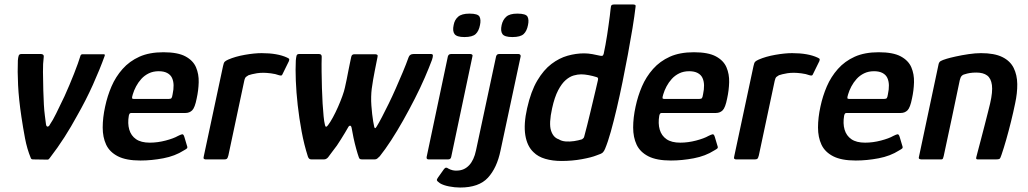

<svg xmlns="http://www.w3.org/2000/svg" viewBox="-20 -714 4606 860"><path d="M128 0Q120 0 118 -6Q101 -47 92 -95Q83 -143 76 -190Q64 -270 61 -333Q58 -396 60 -443Q61 -456 63.5 -464Q66 -472 75 -472H164Q170 -472 173.5 -468.5Q177 -465 176 -460Q172 -429 172.5 -391.5Q173 -354 174 -308Q175 -274 176.5 -246Q178 -218 181 -196Q184 -174 186 -157Q188 -146 194 -147Q200 -148 204 -157Q216 -174 231.5 -205.5Q247 -237 269 -283Q292 -334 311.5 -383.5Q331 -433 341 -466Q344 -471 348 -471H445Q451 -471 449 -464Q427 -403 396 -334Q365 -265 325 -195Q299 -147 269 -100Q239 -53 202 -5Q198 1 193 1Z M451 -237Q461 -284 479.5 -327Q498 -370 529 -405Q560 -440 604.5 -460Q649 -480 712 -480Q776 -480 810.5 -461.5Q845 -443 858 -412.5Q871 -382 870 -345.5Q869 -309 861 -273Q853 -232 841 -220Q829 -208 811 -208H569Q564 -208 561.5 -206Q559 -204 557 -196Q551 -161 559 -133.5Q567 -106 589.5 -90.5Q612 -75 651 -75Q686 -75 722 -84.5Q758 -94 777 -105Q789 -111 795.5 -112.5Q802 -114 806 -100L817 -63Q821 -53 817.5 -49.5Q814 -46 803 -40Q764 -15 711.5 -5Q659 5 609 5Q545 5 508 -14Q471 -33 455.5 -66Q440 -99 440 -143Q440 -187 451 -237ZM753 -291Q758 -314 757.5 -332.5Q757 -351 750.5 -365Q744 -379 729 -387Q714 -395 691 -395Q666 -395 646.5 -385.5Q627 -376 613 -360.5Q599 -345 589.5 -327Q580 -309 575 -292Q571 -279 571.5 -275Q572 -271 578 -271Q617 -271 657 -271Q697 -271 737 -271Q745 -271 748 -274.5Q751 -278 753 -291Z M1152 -476Q1223 -476 1266 -456Q1275 -452 1275.5 -449Q1276 -446 1274 -440L1247 -385Q1244 -377 1240.5 -376Q1237 -375 1230 -377Q1214 -383 1193.5 -385.5Q1173 -388 1160 -388Q1144 -388 1131 -386Q1118 -384 1108.5 -381.5Q1099 -379 1093 -377Q1088 -374 1082.5 -370Q1077 -366 1074 -352L1003 -18Q1000 -6 996.5 -3Q993 0 985 0H901Q897 0 893.5 -2.5Q890 -5 893 -15L979 -418Q982 -433 986.5 -437.5Q991 -442 1002 -447Q1034 -461 1077 -468.5Q1120 -476 1152 -476Z M1375 0Q1368 0 1364.5 -3.5Q1361 -7 1359 -13Q1342 -66 1331 -125.5Q1320 -185 1313.5 -243Q1307 -301 1305 -352.5Q1303 -404 1305 -443Q1306 -455 1308 -463.5Q1310 -472 1319 -472H1409Q1421 -472 1421 -460Q1420 -429 1420.5 -392.5Q1421 -356 1422 -319.5Q1423 -283 1425 -250.5Q1427 -218 1429.5 -193Q1432 -168 1435 -157Q1438 -138 1449 -153Q1459 -166 1471 -188Q1483 -210 1494 -235Q1505 -260 1513.5 -283.5Q1522 -307 1525 -322Q1529 -339 1533 -359Q1537 -379 1540.5 -397.5Q1544 -416 1547.5 -432Q1551 -448 1553 -458Q1555 -471 1567 -471H1661Q1666 -471 1669.5 -468.5Q1673 -466 1671 -459Q1666 -433 1658.5 -396Q1651 -359 1645 -316Q1643 -300 1642.5 -280.5Q1642 -261 1643.5 -241Q1645 -221 1647 -203Q1649 -185 1651.5 -170.5Q1654 -156 1656 -147Q1659 -133 1667 -147Q1677 -163 1691 -190Q1705 -217 1721 -249.5Q1737 -282 1753 -318.5Q1769 -355 1784 -390.5Q1799 -426 1810 -457Q1815 -472 1832 -472H1911Q1919 -472 1919 -465Q1919 -458 1915 -446Q1902 -411 1882.5 -366Q1863 -321 1838 -272Q1813 -223 1786 -175Q1759 -127 1732 -85.5Q1705 -44 1681 -14Q1674 -7 1669.5 -3.5Q1665 0 1658 0H1603Q1595 0 1592 -2Q1589 -4 1587 -10Q1582 -24 1575.5 -47.5Q1569 -71 1563.5 -96.5Q1558 -122 1555 -141Q1553 -151 1548 -151Q1543 -151 1539 -143Q1534 -134 1525 -119Q1516 -104 1506.5 -89Q1497 -74 1489 -62Q1479 -49 1467.5 -33.5Q1456 -18 1450 -10Q1447 -6 1442 -3Q1437 0 1431 0Z M2130 -602Q2125 -575 2110.5 -561.5Q2096 -548 2060 -548Q2026 -548 2016 -561.5Q2006 -575 2012 -602Q2016 -625 2032 -639Q2048 -653 2083 -653Q2121 -653 2128 -639Q2135 -625 2130 -602ZM2001 -11Q1999 0 1987 0H1900Q1889 0 1891 -11L1986 -461Q1989 -472 2000 -472H2087Q2092 -472 2095 -469Q2098 -466 2096 -461Z M2041 126Q2017 126 1991.5 121Q1966 116 1951 107Q1938 98 1937 93.5Q1936 89 1942 81L1969 43Q1974 37 1978.5 37Q1983 37 1988 41Q2008 52 2029 50Q2060 49 2081.5 26Q2103 3 2112 -40L2202 -461Q2205 -472 2215 -472H2303Q2307 -472 2310 -469Q2313 -466 2312 -461L2222 -40Q2206 38 2165.5 82Q2125 126 2041 126ZM2275 -548Q2240 -548 2230.5 -561.5Q2221 -575 2227 -602Q2232 -625 2247.5 -639Q2263 -653 2297 -653Q2336 -653 2343 -639Q2350 -625 2345 -602Q2340 -575 2325.5 -561.5Q2311 -548 2275 -548Z M2341 -229Q2358 -305 2386.5 -353Q2415 -401 2450 -427.5Q2485 -454 2522.5 -464.5Q2560 -475 2596 -475Q2614 -475 2633.5 -471.5Q2653 -468 2665 -465Q2673 -463 2677.5 -464Q2682 -465 2684 -473Q2688 -491 2692 -513Q2696 -535 2699.5 -557.5Q2703 -580 2706 -602Q2709 -624 2711.5 -643Q2714 -662 2715 -674Q2716 -688 2719.5 -691Q2723 -694 2731 -694H2814Q2820 -694 2824 -692.5Q2828 -691 2827 -685Q2822 -642 2813 -587Q2804 -532 2792.5 -470.5Q2781 -409 2768.5 -347.5Q2756 -286 2742.5 -228.5Q2729 -171 2716 -124.5Q2703 -78 2690 -47Q2686 -37 2680 -31Q2674 -25 2652 -18Q2630 -9 2586.5 -1Q2543 7 2495 7Q2455 7 2422.5 -2.5Q2390 -12 2370 -32Q2341 -59 2333 -108.5Q2325 -158 2341 -229ZM2453 -229Q2438 -161 2448 -129.5Q2458 -98 2483 -90Q2495 -82 2513.5 -80.5Q2532 -79 2551.5 -82Q2571 -85 2587 -90Q2591 -93 2593.5 -95.5Q2596 -98 2597 -103Q2603 -126 2610 -153Q2617 -180 2623.5 -208Q2630 -236 2636.5 -262.5Q2643 -289 2648.5 -313Q2654 -337 2658 -354Q2660 -362 2658 -365Q2656 -368 2651 -369Q2635 -374 2616.5 -377.5Q2598 -381 2583 -381Q2568 -381 2550 -376Q2532 -371 2514 -355.5Q2496 -340 2480 -309.5Q2464 -279 2453 -229Z M2827 -237Q2837 -284 2855.5 -327Q2874 -370 2905 -405Q2936 -440 2980.5 -460Q3025 -480 3088 -480Q3152 -480 3186.5 -461.5Q3221 -443 3234 -412.5Q3247 -382 3246 -345.5Q3245 -309 3237 -273Q3229 -232 3217 -220Q3205 -208 3187 -208H2945Q2940 -208 2937.5 -206Q2935 -204 2933 -196Q2927 -161 2935 -133.5Q2943 -106 2965.5 -90.5Q2988 -75 3027 -75Q3062 -75 3098 -84.5Q3134 -94 3153 -105Q3165 -111 3171.5 -112.5Q3178 -114 3182 -100L3193 -63Q3197 -53 3193.5 -49.5Q3190 -46 3179 -40Q3140 -15 3087.5 -5Q3035 5 2985 5Q2921 5 2884 -14Q2847 -33 2831.5 -66Q2816 -99 2816 -143Q2816 -187 2827 -237ZM3129 -291Q3134 -314 3133.5 -332.5Q3133 -351 3126.5 -365Q3120 -379 3105 -387Q3090 -395 3067 -395Q3042 -395 3022.5 -385.5Q3003 -376 2989 -360.5Q2975 -345 2965.5 -327Q2956 -309 2951 -292Q2947 -279 2947.5 -275Q2948 -271 2954 -271Q2993 -271 3033 -271Q3073 -271 3113 -271Q3121 -271 3124 -274.5Q3127 -278 3129 -291Z M3528 -476Q3599 -476 3642 -456Q3651 -452 3651.5 -449Q3652 -446 3650 -440L3623 -385Q3620 -377 3616.5 -376Q3613 -375 3606 -377Q3590 -383 3569.5 -385.5Q3549 -388 3536 -388Q3520 -388 3507 -386Q3494 -384 3484.5 -381.5Q3475 -379 3469 -377Q3464 -374 3458.5 -370Q3453 -366 3450 -352L3379 -18Q3376 -6 3372.5 -3Q3369 0 3361 0H3277Q3273 0 3269.5 -2.5Q3266 -5 3269 -15L3355 -418Q3358 -433 3362.5 -437.5Q3367 -442 3378 -447Q3410 -461 3453 -468.5Q3496 -476 3528 -476Z M3655 -237Q3665 -284 3683.5 -327Q3702 -370 3733 -405Q3764 -440 3808.5 -460Q3853 -480 3916 -480Q3980 -480 4014.5 -461.5Q4049 -443 4062 -412.5Q4075 -382 4074 -345.5Q4073 -309 4065 -273Q4057 -232 4045 -220Q4033 -208 4015 -208H3773Q3768 -208 3765.5 -206Q3763 -204 3761 -196Q3755 -161 3763 -133.5Q3771 -106 3793.5 -90.5Q3816 -75 3855 -75Q3890 -75 3926 -84.5Q3962 -94 3981 -105Q3993 -111 3999.5 -112.5Q4006 -114 4010 -100L4021 -63Q4025 -53 4021.5 -49.5Q4018 -46 4007 -40Q3968 -15 3915.5 -5Q3863 5 3813 5Q3749 5 3712 -14Q3675 -33 3659.5 -66Q3644 -99 3644 -143Q3644 -187 3655 -237ZM3957 -291Q3962 -314 3961.5 -332.5Q3961 -351 3954.5 -365Q3948 -379 3933 -387Q3918 -395 3895 -395Q3870 -395 3850.5 -385.5Q3831 -376 3817 -360.5Q3803 -345 3793.5 -327Q3784 -309 3779 -292Q3775 -279 3775.5 -275Q3776 -271 3782 -271Q3821 -271 3861 -271Q3901 -271 3941 -271Q3949 -271 3952 -274.5Q3955 -278 3957 -291Z M4107 0Q4103 0 4098.5 -2Q4094 -4 4096 -11Q4118 -115 4140 -218.5Q4162 -322 4184 -426Q4186 -436 4193.5 -440.5Q4201 -445 4221 -451Q4234 -455 4261 -461Q4288 -467 4318.5 -471.5Q4349 -476 4374 -476Q4434 -476 4469.5 -458.5Q4505 -441 4520.5 -409.5Q4536 -378 4536.5 -337.5Q4537 -297 4527 -251Q4519 -212 4508.5 -169.5Q4498 -127 4487 -88.5Q4476 -50 4466 -21Q4461 -5 4457 -2.5Q4453 0 4441 0H4359Q4350 0 4353 -10Q4354 -15 4360 -37Q4366 -59 4374 -90Q4382 -121 4390.5 -153.5Q4399 -186 4405.5 -212.5Q4412 -239 4415 -251Q4427 -303 4423 -333Q4419 -363 4401.5 -376Q4384 -389 4353 -389Q4337 -389 4324.5 -387Q4312 -385 4300 -381Q4293 -380 4287.5 -374Q4282 -368 4279 -355Q4262 -274 4244 -188Q4226 -102 4207 -15Q4206 -10 4204 -5Q4202 0 4196 0Z"/></svg>

Font: Glory SemiBold
Style: Italic
Weight: 600
Italic angle: -12°
Designer: Robert Leuschke
Foundry: Robert Leuschke
Version: Version 1.011